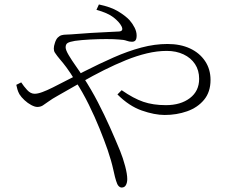

<svg xmlns="http://www.w3.org/2000/svg" viewBox="-20 -792 1040 860"><path d="M412 -748 423 -772Q476 -761 508.5 -741.5Q541 -722 560 -702Q574 -686 583 -668Q592 -650 592 -633Q592 -618 587 -611.5Q582 -605 571 -605Q559 -605 547 -609.5Q535 -614 513 -615Q492 -617 456.5 -617Q421 -617 383 -615Q345 -613 316 -609Q292 -605 283 -599.5Q274 -594 274 -580Q274 -568 288 -544.5Q302 -521 320.5 -495Q339 -469 352 -448Q389 -391 418.5 -334Q448 -277 472.5 -222Q497 -167 518 -116Q531 -84 540.5 -48Q550 -12 550 10Q550 26 544 37Q538 48 525 48Q518 48 511.5 41.5Q505 35 500 18Q496 7 487.5 -32Q479 -71 462 -121Q447 -164 426 -216Q405 -268 378 -323Q351 -378 318 -429Q294 -468 278 -489.5Q262 -511 248 -527Q236 -541 226 -556Q216 -571 226 -600Q231 -616 239 -624Q247 -632 256.5 -634.5Q266 -637 277 -637Q288 -637 298 -638Q345 -642 388 -644.5Q431 -647 464.5 -648.5Q498 -650 514 -651Q535 -653 524 -675Q514 -694 488.5 -714Q463 -734 412 -748ZM75 -423Q86 -406 101.5 -389Q117 -372 135 -372Q149 -372 169.5 -379.5Q190 -387 216 -400Q290 -438 358 -472.5Q426 -507 489.5 -535Q553 -563 613 -579Q673 -595 730 -595Q788 -595 831 -575Q874 -555 898.5 -518.5Q923 -482 923 -434Q923 -380 894 -345Q865 -310 818 -293.5Q771 -277 718 -277Q672 -277 615 -297Q558 -317 506 -369L525 -388Q578 -351 622 -336Q666 -321 723 -321Q789 -321 830.5 -352.5Q872 -384 872 -439Q872 -477 853.5 -505Q835 -533 802 -548.5Q769 -564 727 -564Q684 -564 638 -553Q592 -542 544 -522.5Q496 -503 446 -478Q396 -453 344.5 -423.5Q293 -394 240 -364Q213 -349 197.5 -337.5Q182 -326 171.5 -319.5Q161 -313 147 -313Q136 -313 120 -321.5Q104 -330 89.5 -343.5Q75 -357 67 -370Q61 -381 58 -391.5Q55 -402 53 -412Z"/></svg>

Font: Noto Serif HK
Style: Regular
Weight: 200
Designer: Ryoko NISHIZUKA 西塚涼子 (kana & ideographs); Frank Grießhammer (Latin, Greek & Cyrillic); Wenlong ZHANG 张文龙 (bopomofo); San
Foundry: Adobe
Version: Version 2.001;hotconv 1.1.0;makeotfexe 2.6.0